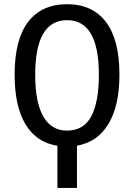

<svg xmlns="http://www.w3.org/2000/svg" viewBox="-20 -689 640 916"><path d="M253.9 207.5V6.3Q154.8 -8.8 102.3 -95Q49.8 -181.2 49.8 -332.5Q49.8 -501 114.5 -585Q179.2 -668.9 300.3 -668.9Q420.9 -668.9 485.4 -584.2Q549.8 -499.5 549.8 -332.5Q549.8 -184.6 497.3 -97.7Q444.8 -10.7 347.2 5.9V207.5ZM451.7 -332.5Q451.7 -592.8 300.3 -592.8Q147.9 -592.8 147.9 -332.5Q147.9 -200.7 186.5 -133.3Q225.1 -65.9 299.8 -65.9Q379.4 -65.9 415.5 -134.3Q451.7 -202.6 451.7 -332.5Z"/></svg>

Font: Liberation Mono
Style: Regular
Weight: 400
Monospace: yes
Designer: Steve Matteson
Foundry: Ascender Corporation
Version: Version 2.1.5